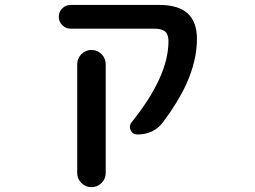

<svg xmlns="http://www.w3.org/2000/svg" viewBox="-20 -566 1040 783"><path d="M294.9 139.6V-303.7Q294.9 -328.1 312 -345.2Q329.1 -362.3 353 -362.3Q377 -362.3 394 -345.2Q411.1 -328.1 411.1 -303.7V139.6Q411.1 163.1 394 180.2Q377 197.3 353 197.3Q329.1 197.3 312 180.2Q294.9 163.1 294.9 139.6ZM540 -17.6Q520.5 -17.6 512.7 -35.2Q509.8 -42 509.8 -48.8Q509.8 -58.6 516.6 -67.4Q667 -253.9 667 -397.5Q667 -425.8 653.3 -437.5Q639.6 -449.2 605.5 -449.2H267.6Q248 -449.2 233.9 -463.4Q219.7 -477.5 219.7 -497.6Q219.7 -517.6 233.9 -531.7Q248 -545.9 267.6 -545.9H629.9Q706.1 -545.9 745.1 -511.7Q783.2 -476.6 783.2 -407.2Q783.2 -319.3 739.3 -221.7Q705.1 -148.4 645.5 -68.4Q607.4 -17.6 540 -17.6Z"/></svg>

Font: Rounded-X Mgen+ 1m medium
Style: Regular
Weight: 500
Designer: [Source Han Sans]
Ryoko NISHIZUKA  (kana & ideographs); Paul D. Hunt (Latin, Greek & Cyrillic); Wenlong ZHANG  (bopomofo
Version: Version 1.059.20150602